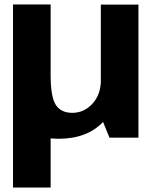

<svg xmlns="http://www.w3.org/2000/svg" viewBox="-20 -613 692 855"><path d="M38 222H205.5V-164.5L38 -593ZM467.5 0H596.5V-592.5H429V-94.5ZM205.5 -593H38V-271Q38 -145 81 -70Q124 5 240 5Q369 5 440.2 -71.2Q511.5 -147.5 511.5 -226L429.5 -260.5Q429.5 -192 391.8 -151.2Q354 -110.5 302 -110.5Q252 -110.5 228.8 -145.5Q205.5 -180.5 205.5 -279Z"/></svg>

Font: Anybody UltraCondensed Thin
Style: Bold
Weight: 700
Version: Version 1.111